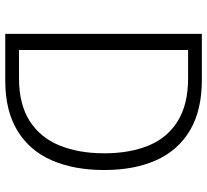

<svg xmlns="http://www.w3.org/2000/svg" viewBox="-48 -720 769 712"><g transform="rotate(90 336.0 -364.5)"><path d="M106 0V-729H277Q390 -729 464 -685Q538 -641 574.5 -560Q611 -479 611 -367Q611 -255 575 -172.5Q539 -90 465 -45Q391 0 280 0ZM166 -51H271Q367 -51 429 -90.5Q491 -130 520 -201.5Q549 -273 549 -367Q549 -462 520 -532Q491 -602 429 -640Q367 -678 271 -678H166Z"/></g></svg>

Font: Noto Sans JP Thin Light
Style: Regular
Weight: 300
Version: Version 2.004-H2;hotconv 1.0.118;makeotfexe 2.5.65603